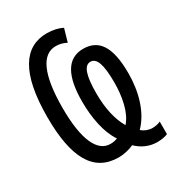

<svg xmlns="http://www.w3.org/2000/svg" viewBox="-183 -834 897 983"><g transform="rotate(-30 265.0 -342.0)"><path d="M458 41C484 41 507 36 520 30V-44C505 -37 488 -34 471 -34C450 -34 426 -43 410 -58C476 -125 505 -231 505 -339C505 -495 459 -563 366 -563C269 -563 227 -478 227 -331C227 -236 245 -140 287 -79C275 -74 261 -71 245 -71C169 -71 124 -163 124 -353C124 -553 171 -645 251 -645C275 -645 295 -639 314 -629L336 -705C313 -717 280 -725 245 -725C111 -725 33 -612 33 -351C33 -112 99 10 248 10C278 10 315 1 337 -10C371 23 412 41 458 41ZM359 -116C327 -171 311 -244 311 -331C311 -430 326 -487 365 -487C402 -487 419 -441 419 -334C419 -252 403 -164 359 -116Z"/></g></svg>

Font: Noto Sans Mono Condensed Medium
Style: Regular
Weight: 500
Width: 3
Designer: Monotype Design Team
Foundry: Monotype Imaging Inc.
Version: Version 2.014